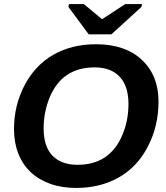

<svg xmlns="http://www.w3.org/2000/svg" viewBox="-20 -916 818 946"><path d="M453 -698Q596 -698 678 -622Q761 -545 761 -416Q761 -295 709 -195Q658 -95 566.5 -42.5Q475 10 355 10Q284 10 227 -10.5Q170 -31 130.5 -68.5Q91 -106 70 -160Q49 -214 49 -280Q49 -395 100 -494Q152 -594 242.5 -646Q333 -698 453 -698ZM446 -584Q366 -584 311 -547Q257 -512 225 -437Q195 -363 195 -284Q195 -193 239 -148.5Q283 -104 362 -104Q440 -104 496 -140Q552 -178 582 -249Q613 -320 613 -404Q613 -491 570 -537.5Q527 -584 446 -584ZM529 -747H417L317 -882L320 -896H393L482 -822H484L597 -896H680L677 -882Z"/></svg>

Font: Libra Sans Modern
Style: Bold Italic
Weight: 700
Italic angle: -12°
Foundry: Stefan Peev, Context Ltd
Version: Version 1.000